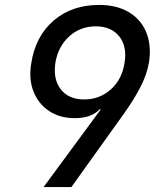

<svg xmlns="http://www.w3.org/2000/svg" viewBox="-20 -760 640 780"><path d="M383 -740Q454 -740 503.5 -710.5Q553 -681 574.5 -628Q596 -575 585 -505Q577 -458 550.5 -406.5Q524 -355 484 -299L270 0H157L389 -315L386 -317Q352 -280 284 -280Q223 -280 179.5 -309Q136 -338 116 -388.5Q96 -439 107 -503Q124 -613 198 -676.5Q272 -740 383 -740ZM369 -653Q306 -653 261 -612Q216 -571 205 -505Q195 -438 227 -397Q259 -356 322 -356Q385 -356 430.5 -397Q476 -438 486 -505Q497 -571 464.5 -612Q432 -653 369 -653Z"/></svg>

Font: JetBrains Mono NL Medium
Style: Italic
Weight: 500
Italic angle: -9°
Monospace: yes
Designer: Philipp Nurullin, Konstantin Bulenkov
Foundry: JetBrains
Version: Version 2.305; ttfautohint (v1.8.4.7-5d5b)